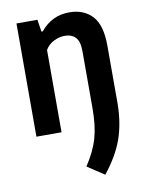

<svg xmlns="http://www.w3.org/2000/svg" viewBox="-88 -616 686 911"><g transform="rotate(-10 255.5 -160.0)"><path d="M263 180.5Q305.5 116.5 322.5 57.2Q339.5 -2 339.5 -87V-362Q339.5 -408.5 321 -428.2Q302.5 -448 268.5 -448Q243 -448 216.8 -435.2Q190.5 -422.5 175 -396.5V0H54V-545.5H155L164 -487H170.5Q225 -554 309.5 -554Q379 -554 419.8 -510.2Q460.5 -466.5 460.5 -368V-84.5Q459 9 432.8 82.8Q406.5 156.5 344.5 234.5Z"/></g></svg>

Font: Encode Sans Condensed SemiBold
Style: Regular
Weight: 600
Width: 3
Designer: Multiple Designers
Foundry: Impallari Type
Version: Version 2.000